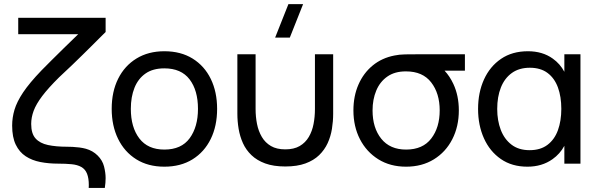

<svg xmlns="http://www.w3.org/2000/svg" viewBox="-20 -808 2956 948"><path d="M418 120Q418.5 112.5 418.5 105.5Q418.5 72 409.8 49.8Q401 27.5 381.5 16.5Q362 5.5 333.2 2.8Q304.5 0 267 0Q220.5 0 179.2 -8Q138 -16 106.8 -36.5Q75.5 -57 57.8 -93.8Q40 -130.5 40 -188Q40 -227 51.5 -266Q63 -305 94.2 -351.8Q125.5 -398.5 185 -460.5Q206 -482 234 -509.8Q262 -537.5 295.2 -570.2Q328.5 -603 366 -639H70V-720H501.5V-650Q484.5 -633.5 467.5 -616.2Q450.5 -599 431 -579.8Q411.5 -560.5 388.5 -537.8Q365.5 -515 336.8 -487.5Q308 -460 271.5 -426Q218.5 -373.5 188.5 -333.8Q158.5 -294 146.2 -261Q134 -228 134 -196Q134 -148.5 155.5 -124.5Q177 -100.5 216.8 -92Q256.5 -83.5 311.5 -83.5Q322.5 -83.5 338.5 -82.8Q354.5 -82 372 -79.8Q389.5 -77.5 404 -73.5Q438 -64 462 -40.2Q486 -16.5 493.8 14.2Q501.5 45 501.5 71.5Q501.5 94 497.5 120Z M791.5 15Q711 15 652.8 -21.5Q594.5 -58 563 -122.5Q531.5 -187 531.5 -270.5Q531.5 -355.5 563.5 -419.5Q595.5 -483.5 654 -519.2Q712.5 -555 791.5 -555Q872.5 -555 931 -518.8Q989.5 -482.5 1020.8 -418.2Q1052 -354 1052 -270.5Q1052 -186 1020.5 -121.8Q989 -57.5 930.5 -21.2Q872 15 791.5 15ZM791.5 -69.5Q875.5 -69.5 916.5 -125.5Q957.5 -181.5 957.5 -270.5Q957.5 -362 916 -416.2Q874.5 -470.5 791.5 -470.5Q735 -470.5 698.5 -445Q662 -419.5 644 -374.5Q626 -329.5 626 -270.5Q626 -179.5 668 -124.5Q710 -69.5 791.5 -69.5Z M1411 -622.5H1338.5L1404 -787.5H1476.5ZM1152 -246.5V-540H1242V-269.5Q1242 -231.5 1249 -196Q1256 -160.5 1272.8 -132Q1289.5 -103.5 1317.8 -87Q1346 -70.5 1388.5 -70.5Q1431.5 -70.5 1459.8 -87Q1488 -103.5 1504.8 -132Q1521.5 -160.5 1528.2 -196Q1535 -231.5 1535 -269.5V-540H1625V-246.5Q1625 -209.5 1619 -172Q1613 -134.5 1597.8 -101.2Q1582.5 -68 1555.8 -42Q1529 -16 1488 -1Q1447 14 1388.5 14Q1330.5 14 1289.5 -1Q1248.5 -16 1221.5 -42Q1194.5 -68 1179.5 -101.2Q1164.5 -134.5 1158.2 -172Q1152 -209.5 1152 -246.5Z M1985 15Q1906.5 15 1848 -21.5Q1789.5 -58 1757.2 -120.8Q1725 -183.5 1725 -263Q1725 -333.5 1749.8 -390.2Q1774.5 -447 1820 -484.5Q1865.5 -522 1928 -534Q1951 -539 1980.8 -539.5Q2010.5 -540 2045 -540H2275.5V-459H2175Q2200.5 -432 2218.5 -393.5Q2245.5 -335.5 2245.5 -263Q2245.5 -183.5 2213.2 -120.5Q2181 -57.5 2122.2 -21.2Q2063.5 15 1985 15ZM1985 -69.5Q2067.5 -69.5 2109.2 -124Q2151 -178.5 2151 -263Q2151 -347 2109 -401.2Q2067 -455.5 1985 -455.5Q1984 -455.5 1983 -455.5Q1929 -455.5 1892.5 -430Q1856 -404.5 1837.8 -360.8Q1819.5 -317 1819.5 -263Q1819.5 -176.5 1862.5 -123Q1905.5 -69.5 1985 -69.5Z M2584 15Q2507.5 15 2453 -22.8Q2398.5 -60.5 2369.5 -125Q2340.5 -189.5 2340.5 -270Q2340.5 -351.5 2369.8 -415.8Q2399 -480 2454 -517.5Q2509 -555 2586.5 -555Q2659 -555 2709.5 -518.5Q2745.5 -493 2766.5 -453.5V-540H2846V0H2766.5V-88Q2745 -48 2708 -22Q2656 15 2584 15ZM2595 -66.5Q2648.5 -66.5 2683.2 -92.8Q2718 -119 2734.8 -165.2Q2751.5 -211.5 2751.5 -270.5Q2751.5 -330.5 2734.8 -376.2Q2718 -422 2683.5 -447.8Q2649 -473.5 2596 -473.5Q2543.5 -473.5 2507.5 -447.8Q2471.5 -422 2453.2 -376.2Q2435 -330.5 2435 -270Q2435 -213 2452.5 -167Q2470 -121 2505.5 -93.8Q2541 -66.5 2595 -66.5Z"/></svg>

Font: Cns Manrope Med
Style: Regular
Weight: 500
Designer: Mikhail Sharanda
Foundry: Mikhail Sharanda
Version: Version 4.504